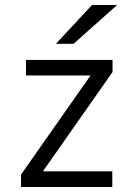

<svg xmlns="http://www.w3.org/2000/svg" viewBox="-20 -752 542 772"><path d="M64.5 0V-50L344 -448.5H84.5V-511H432.5V-462.5L152.5 -63H431.5V0ZM205 -576 350 -732H451L276 -576Z"/></svg>

Font: Overpass Light
Style: Regular
Weight: 300
Designer: Delve Withrington, Dave Bailey, Thomas Jockin
Foundry: Delve Fonts LLC
Version: Version 4.000; ttfautohint (v1.8.3)